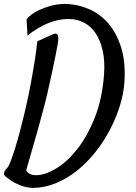

<svg xmlns="http://www.w3.org/2000/svg" viewBox="-25 -755 678 958"><path d="M3.9 126Q-4.9 120.1 -5.4 113.3Q-5.9 106.4 -2 99.6Q2 91.8 9.8 84Q17.6 77.1 28.3 49.3Q39.1 21.5 51.3 -18.1Q63.5 -57.6 75.7 -104.5Q87.9 -151.4 98.6 -196.3Q109.4 -241.2 117.2 -279.3Q125 -317.4 128.9 -339.8Q133.8 -367.2 139.6 -399.4Q144.5 -427.7 150.4 -465.3Q156.2 -502.9 161.1 -548.8L239.3 -584Q255.9 -591.8 262.7 -580.6Q269.5 -569.3 262.7 -534.2Q259.8 -516.6 252 -477.1Q244.1 -437.5 233.9 -390.1Q223.6 -342.8 212.4 -293.5Q201.2 -244.1 190.4 -206.1Q180.7 -169.9 168 -123Q145.5 -43 105.5 95.7Q119.1 119.1 156.2 119.1Q197.3 119.1 251.5 87.9Q305.7 56.6 356.4 -5.9Q407.2 -68.4 445.8 -162.6Q484.4 -256.8 494.1 -382.8Q499 -451.2 487.3 -502.9Q475.6 -554.7 451.7 -589.8Q427.7 -625 393.1 -642.6Q358.4 -660.2 316.4 -660.2Q217.8 -660.2 112.3 -578.1L107.4 -659.2Q132.8 -687.5 165.5 -702.6Q198.2 -717.8 226.6 -725.6Q259.8 -734.4 293.9 -735.4Q356.4 -735.4 414.6 -711.4Q472.7 -687.5 515.1 -638.7Q557.6 -589.8 580.1 -516.1Q602.5 -442.4 595.7 -343.8Q591.8 -287.1 572.8 -226.1Q553.7 -165 522.9 -106.4Q492.2 -47.9 450.2 4.9Q408.2 57.6 358.4 97.2Q308.6 136.7 252 159.7Q195.3 182.6 134.8 182.6Q116.2 181.6 94.7 175.8Q76.2 170.9 52.7 159.2Q29.3 147.5 3.9 126Z"/></svg>

Font: Satisfy
Style: Regular
Weight: 400
Designer: Font Diner, Inc
Foundry: Font Diner, Inc
Version: Version 1.000